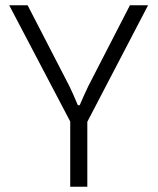

<svg xmlns="http://www.w3.org/2000/svg" viewBox="-20 -710 599 730"><path d="M312 -247V0H247V-248L15 -690H85L243 -384Q256 -358 276 -310H283Q296 -341 316 -383L474 -690H543Z"/></svg>

Font: Exo 2.0 Light
Style: Regular
Weight: 300
Designer: Natanael Gama
Version: Version 1.001;PS 001.001;hotconv 1.0.70;makeotf.lib2.5.58329